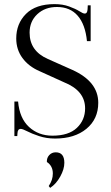

<svg xmlns="http://www.w3.org/2000/svg" viewBox="-20 -662 538 934"><path d="M248 12Q206 12 170 0Q134 -12 112 -23.5Q90 -35 81 -35Q66 -35 65 -14L64 0H50V-168H68Q75 -87 121 -44.5Q167 -2 235 -2Q314 -2 354 -40Q394 -78 394 -135Q394 -221 291 -262L172 -316Q119 -339 89 -380Q59 -421 59 -475Q59 -547 106.5 -594.5Q154 -642 245 -642Q285 -642 316.5 -630.5Q348 -619 366 -607.5Q384 -596 392 -596Q405 -596 406 -617L407 -636H421V-462H403Q395 -543 358 -585.5Q321 -628 257 -628Q199 -628 161.5 -593Q124 -558 124 -503Q124 -414 213 -375L332 -322Q458 -265 458 -162Q458 -83 400.5 -35.5Q343 12 248 12ZM224 252 217 243Q237 214 237 182Q237 145 208 126Q207 106 219.5 92.5Q232 79 251 79Q293 79 293 130Q293 161 273 197Q253 233 224 252Z"/></svg>

Font: Arapey Regular-Display
Style: Regular
Weight: 400
Designer: Eduardo Rodriguez Tunni
Foundry: Eduardo Rodriguez Tunni
Version: Version 4.000